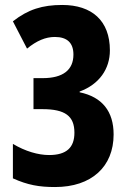

<svg xmlns="http://www.w3.org/2000/svg" viewBox="-20 -744 521 774"><path d="M423 -541C423 -661 350 -724 231 -724C151 -724 93 -706 32 -658L89 -548C128 -580 164 -595 201 -595C251 -595 276 -571 276 -524C276 -462 234 -429 152 -429H115V-304H151C243 -304 280 -276 280 -209C280 -150 249 -119 178 -119C134 -119 82 -134 32 -164V-25C92 2 138 10 202 10C349 10 438 -72 438 -202C438 -295 392 -353 301 -372V-375C380 -404 423 -466 423 -541Z"/></svg>

Font: Noto Sans Myanmar ExtraCondensed ExtraBold
Style: Regular
Weight: 800
Width: 2
Designer: Monotype Design Team
Foundry: Monotype Imaging Inc.
Version: Version 2.107